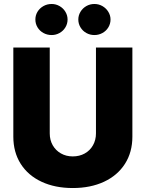

<svg xmlns="http://www.w3.org/2000/svg" viewBox="-20 -949 742 978"><path d="M654.3 -707V-252.9Q654.3 -173.8 616.5 -114.5Q578.6 -55.2 509.8 -23.2Q440.9 8.8 350.6 8.8Q260.3 8.8 191.7 -23.2Q123 -55.2 85.4 -114.5Q47.9 -173.8 47.9 -252.9V-707H233.4V-269.5Q233.4 -235.8 248.5 -209.2Q263.7 -182.6 290.3 -167.5Q316.9 -152.3 350.6 -152.3Q384.8 -152.3 411.6 -167.2Q438.5 -182.1 453.6 -209Q468.8 -235.8 468.8 -269.5V-707ZM160.2 -849.6Q160.2 -871.1 171.1 -889.2Q182.1 -907.2 201.2 -918Q220.2 -928.7 243.2 -928.7Q264.6 -928.7 283.4 -918Q302.2 -907.2 313.2 -888.9Q324.2 -870.6 324.2 -849.6Q324.2 -828.1 313.2 -809.8Q302.2 -791.5 283.4 -781Q264.6 -770.5 243.2 -770.5Q220.2 -770.5 201.2 -781Q182.1 -791.5 171.1 -809.8Q160.2 -828.1 160.2 -849.6ZM378.9 -849.6Q378.9 -870.6 389.9 -888.9Q400.9 -907.2 419.7 -918Q438.5 -928.7 460.9 -928.7Q482.9 -928.7 501.7 -918Q520.5 -907.2 531.7 -888.9Q543 -870.6 543 -849.6Q543 -828.1 532 -809.8Q521 -791.5 502 -781Q482.9 -770.5 460.9 -770.5Q438.5 -770.5 419.7 -781Q400.9 -791.5 389.9 -809.8Q378.9 -828.1 378.9 -849.6Z"/></svg>

Font: Pretendard GOV Black
Style: Regular
Weight: 900
Designer: Base glyphs from Inter by Rasmus Andersson; Hangeul glyphs from Noto Sans CJK(Source Han Sans) by Jang Soo-young and Kan
Foundry: Kil Hyung-jin
Version: Version 1.309